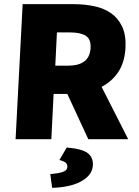

<svg xmlns="http://www.w3.org/2000/svg" viewBox="-20 -670 670 924"><path d="M246 -354H308Q412 -354 416 -440Q418 -482 392.5 -498Q367 -514 316 -514H254ZM405 0 304 -218H238L227 0H55L89 -650H335Q387 -650 434 -640Q481 -630 515 -606Q549 -582 568 -541.5Q587 -501 584 -440Q580 -370 549.5 -324Q519 -278 469 -252L597 0ZM301 40Q374 46 401.5 66.5Q429 87 427 126Q425 153 408.5 172.5Q392 192 365.5 205.5Q339 219 304 226Q269 233 231 234L222 168Q258 165 280.5 158Q303 151 304 134Q305 122 297 114Q289 106 266 100L301 40Z"/></svg>

Font: Kilde Sans Black
Style: Regular
Weight: 900
Italic angle: -3°
Designer: Paul D. Hunt
Foundry: Adobe Systems Incorporated
Version: Version 1.050;PS Version 1.000;hotconv 1.0.70;makeotf.lib2.5